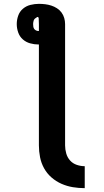

<svg xmlns="http://www.w3.org/2000/svg" viewBox="-20 -755 540 997"><path d="M420 222Q389 222 358.5 217Q328 212 299.5 199.5Q271 187 247.5 166.5Q224 146 209 119Q194 92 188 61.5Q182 31 182 0V-524H180Q158 -524 136.5 -530Q115 -536 98.5 -550.5Q82 -565 74.5 -586.5Q67 -608 67 -630Q67 -652 74.5 -673.5Q82 -695 99 -709.5Q116 -724 138 -729.5Q160 -735 182 -735Q199 -735 215 -733Q231 -731 246.5 -726Q262 -721 276 -712Q290 -703 299.5 -690Q309 -677 313.5 -661.5Q318 -646 318 -630V0Q318 21 324 42Q330 63 344 78.5Q358 94 378.5 101Q399 108 420 108ZM180 -594H182V-630Q182 -637 181.5 -644Q181 -651 181 -659V-660Q181 -662 179.5 -664.5Q178 -667 175 -667Q172 -667 170 -664.5Q168 -662 165 -661Q157 -656 154.5 -647Q152 -638 152 -630Q152 -623 153 -616.5Q154 -610 157.5 -605Q161 -600 167 -597Q173 -594 180 -594Z"/></svg>

Font: Iosevka Curly Heavy
Style: Regular
Weight: 900
Monospace: yes
Designer: Belleve Invis
Foundry: Belleve Invis
Version: Version 22.1.2; ttfautohint (v1.8.4)